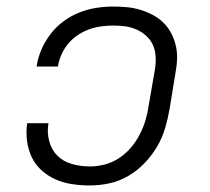

<svg xmlns="http://www.w3.org/2000/svg" viewBox="-20 -558 640 586"><path d="M254 8Q227 8 200 4Q173 0 149.5 -10.5Q126 -21 107 -38Q88 -55 77 -78Q66 -101 62.5 -128Q59 -155 63 -182H128Q123 -155 130 -128Q137 -101 155 -83Q173 -65 199.5 -57.5Q226 -50 254 -50Q277 -50 300 -56Q323 -62 343.5 -75.5Q364 -89 380 -108Q396 -127 407 -148.5Q418 -170 424.5 -192.5Q431 -215 434 -237L453 -347Q456 -366 455 -385Q454 -404 447 -420Q440 -436 427 -448Q414 -460 397.5 -467.5Q381 -475 363 -477.5Q345 -480 326 -480Q308 -480 289 -477.5Q270 -475 252 -468.5Q234 -462 217.5 -451Q201 -440 188.5 -425Q176 -410 168 -392.5Q160 -375 157 -356Q157 -356 156.5 -355.5Q156 -355 156 -355H92Q92 -356 92 -356.5Q92 -357 92 -357Q96 -383 107 -408Q118 -433 135 -455Q152 -477 174.5 -493.5Q197 -510 222.5 -520Q248 -530 274 -534Q300 -538 326 -538Q347 -538 368 -536Q389 -534 408.5 -528Q428 -522 446 -512.5Q464 -503 478 -489.5Q492 -476 501.5 -458.5Q511 -441 516 -421Q521 -401 520.5 -380Q520 -359 516 -338L498 -228Q493 -198 484.5 -168.5Q476 -139 460 -111.5Q444 -84 421.5 -60.5Q399 -37 371.5 -21Q344 -5 314 1.5Q284 8 254 8Z"/></svg>

Font: Iosevka Curly LtExObl
Style: Regular
Weight: 300
Width: 7
Italic angle: -9°
Monospace: yes
Designer: Belleve Invis
Foundry: Belleve Invis
Version: Version 11.1.0; ttfautohint (v1.8.3)